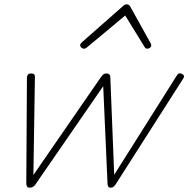

<svg xmlns="http://www.w3.org/2000/svg" viewBox="-20 -856 874 891"><path d="M118 15Q108 15 105 8.5Q102 2 102 -5L105 -495Q105 -503 109 -509Q113 -515 124 -515Q134 -515 138 -511.5Q142 -508 142 -500L135 -44L449 -499Q456 -508 460.5 -511.5Q465 -515 474 -515Q485 -515 488.5 -509.5Q492 -504 492 -496L510 -45L797 -500Q802 -508 807 -513Q812 -518 822 -514Q832 -510 833.5 -504Q835 -498 830 -491L517 -1Q512 6 507 10.5Q502 15 494 15Q485 15 482 9Q479 3 479 -4L459 -456L145 -1Q141 6 134 10.5Q127 15 118 15ZM369 -630Q363 -630 357.5 -635Q352 -640 352 -645Q352 -649 353.5 -652Q355 -655 359 -659L551 -828Q556 -833 560 -834.5Q564 -836 568 -836Q572 -836 575.5 -834.5Q579 -833 583 -828L677 -659Q679 -656 680.5 -652.5Q682 -649 682 -646Q682 -639 676 -634.5Q670 -630 664 -630Q660 -630 656.5 -632Q653 -634 651 -638L561 -784L387 -639Q380 -633 376.5 -631.5Q373 -630 369 -630Z"/></svg>

Font: Playwrite MX Thin
Style: Regular
Weight: 250
Designer: Veronika Burian, José Scaglione
Foundry: TypeTogether
Version: Version 1.002